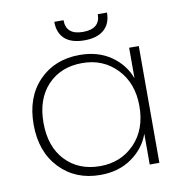

<svg xmlns="http://www.w3.org/2000/svg" viewBox="-81 -795 835 879"><g transform="rotate(-10 336.5 -355.5)"><path d="M54.2 -272Q54.2 -398.9 127.2 -474.4Q200.2 -549.8 315.9 -549.8Q401.9 -549.8 461.9 -508.1Q522 -466.3 545.9 -400.9V-543H590.8V0H545.9V-143.1Q522.5 -77.1 461.9 -34.7Q401.4 7.8 315.9 7.8Q200.7 7.8 127.4 -68.8Q54.2 -145.5 54.2 -272ZM545.9 -272Q545.9 -378.9 482.2 -445.1Q418.5 -511.2 321.8 -511.2Q222.2 -511.2 161.1 -447Q100.1 -382.8 100.1 -272Q100.1 -161.1 161.1 -96.7Q222.2 -32.2 321.8 -32.2Q418.9 -32.2 482.4 -97.9Q545.9 -163.6 545.9 -272ZM229 -719.2H272Q272 -650.9 351.1 -650.9Q431.2 -650.9 431.2 -719.2H474.1Q474.1 -668 442.4 -639.9Q410.6 -611.8 351.1 -611.8Q291 -611.8 260 -639.6Q229 -667.5 229 -719.2Z"/></g></svg>

Font: SVN-Poppins ExtraLight
Style: Regular
Weight: 200
Designer: Ninad Kale (Devanagari), Jonny Pinhorn (Latin)
Foundry: Indian Type Foundry
Version: Version 3.002 2017